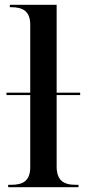

<svg xmlns="http://www.w3.org/2000/svg" viewBox="-20 -780 362 800"><path d="M14 0H307V-10H295C244 -10 216 -29 216 -87V-384H314V-394H216V-760H21V-750H27C77 -750 106 -732 106 -677V-394H7V-384H106V-84C106 -28 78 -10 27 -10H14Z"/></svg>

Font: Noto Serif Display Medium
Style: Regular
Weight: 500
Designer: Monotype Design Team
Foundry: Monotype Imaging Inc.
Version: Version 2.009